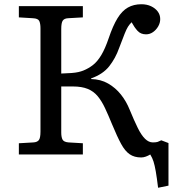

<svg xmlns="http://www.w3.org/2000/svg" viewBox="-20 -729 820 906"><path d="M726 157Q720 108 715 79.5Q710 51 704.5 33.5Q699 16 689 0Q679 6 668 10Q657 14 646 14Q614 14 592 -1Q570 -16 551.5 -50Q533 -84 509 -142Q491 -186 475.5 -219Q460 -252 441 -275Q422 -298 394 -309.5Q366 -321 324 -321H269V-104Q269 -82 275 -70.5Q281 -59 303 -57L371 -53V0H69V-53L138 -57Q155 -58 163 -67.5Q171 -77 171 -108V-596Q171 -617 165.5 -629.5Q160 -642 135 -643L69 -647V-700H371V-647L301 -643Q283 -642 276 -631.5Q269 -621 269 -592V-382Q299 -383 318 -384.5Q337 -386 350 -389Q363 -392 373 -396Q398 -406 419 -422.5Q440 -439 458 -469Q476 -499 493 -549Q513 -608 534.5 -643Q556 -678 583.5 -693.5Q611 -709 647 -709Q673 -709 693 -699.5Q713 -690 724.5 -674.5Q736 -659 736 -639Q736 -621 726.5 -604.5Q717 -588 702 -577.5Q687 -567 669 -567Q644 -567 629 -583.5Q614 -600 601 -624Q591 -614 584 -603Q577 -592 568 -569.5Q559 -547 542 -502Q525 -454 495.5 -416.5Q466 -379 410 -359V-356Q455 -355 490 -335Q525 -315 550.5 -283Q576 -251 592 -211Q613 -160 630 -125.5Q647 -91 664.5 -74Q682 -57 701 -57Q717 -57 724 -59.5Q731 -62 741 -67L775 -54V147Z"/></svg>

Font: Literata Variable Black
Style: Regular
Weight: 900
Designer: Latin by Veronika Burian and Jose Scaglione. Greek by Irene Vlachou. Cyrillic by Vera Evstafieva.
Foundry: TypeTogether
Version: Version 3.021